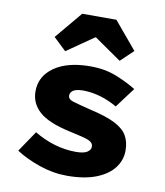

<svg xmlns="http://www.w3.org/2000/svg" viewBox="-84 -815 769 896"><g transform="rotate(10 300.0 -366.5)"><path d="M293 12Q228 12 162.5 -10.5Q97 -33 50 -64L117 -163Q163 -135 213.5 -120Q264 -105 315 -105Q352 -105 368.5 -115.5Q385 -126 385 -142Q385 -151 379.5 -158Q374 -165 361.5 -170.5Q349 -176 326.5 -181Q304 -186 270 -194Q168 -216 124.5 -255Q81 -294 81 -351Q81 -423 143.5 -466.5Q206 -510 314 -510Q383 -510 438 -488Q493 -466 533 -441L462 -346Q423 -369 381 -381Q339 -393 299 -393Q280 -393 266.5 -389Q253 -385 246 -377Q239 -369 239 -359Q239 -341 263.5 -333.5Q288 -326 348 -311Q424 -294 466.5 -272.5Q509 -251 526 -221.5Q543 -192 543 -151Q543 -105 514.5 -68Q486 -31 430.5 -9.5Q375 12 293 12ZM185 -559 125 -616 233 -745H395L503 -616L443 -559L316 -647H312Z"/></g></svg>

Font: Source Code Pro ExtraBold
Style: Regular
Weight: 800
Monospace: yes
Designer: Paul D. Hunt, Teo Tuominen
Foundry: Adobe Systems Incorporated
Version: Version 1.018;hotconv 1.0.116;makeotfexe 2.5.65601